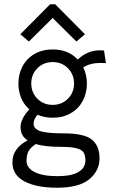

<svg xmlns="http://www.w3.org/2000/svg" viewBox="-20 -705 540 897"><path d="M449 -411Q401 -411 369 -390Q386 -356 386 -315Q386 -270 366.5 -233.5Q347 -197 310.5 -176Q274 -155 226 -155Q188 -155 155 -169Q137 -147 137 -127Q137 -103 167.5 -92.5Q198 -82 277 -82Q374 -82 409.5 -52.5Q445 -23 445 34Q445 93 397 132.5Q349 172 247 172Q149 172 93.5 142Q38 112 38 54Q38 18 58 -8Q78 -34 109 -49Q76 -71 76 -110Q76 -150 117 -194Q92 -216 79 -247Q66 -278 66 -315Q66 -359 85.5 -395.5Q105 -432 141.5 -453Q178 -474 226 -474Q299 -474 343 -427Q367 -449 392.5 -459.5Q418 -470 449 -470L466 -469L475 -410Q466 -411 449 -411ZM326 -315Q326 -357 297.5 -386Q269 -415 226 -415Q183 -415 154.5 -386Q126 -357 126 -315Q126 -273 154.5 -244Q183 -215 226 -215Q269 -215 297.5 -244Q326 -273 326 -315ZM262 -19Q190 -19 147 -32Q123 -16 113.5 1Q104 18 104 46Q104 80 142 99Q180 118 248 118Q314 118 346.5 98.5Q379 79 379 45Q379 21 370.5 7.5Q362 -6 337 -12.5Q312 -19 262 -19ZM75 -545 214 -685H238L377 -545L337 -511L226 -621L115 -511Z"/></svg>

Font: Vazir Code FD
Style: Code-FD
Weight: 400
Foundry: DejaVu fonts team - Redesigned by Saber Rastikerdar
Version: Version 1.1.2